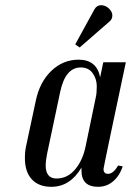

<svg xmlns="http://www.w3.org/2000/svg" viewBox="-20 -710 505 740"><path d="M396 -40Q417 -40 435 -72L453 -69Q436 -18 396 2Q378 10 358 10Q294 10 294 -53V-64Q250 10 178 10Q129 10 102.5 -19Q76 -48 76 -100Q76 -128 81 -149L118 -322Q133 -394 178 -437Q223 -480 283 -480Q353 -480 366 -412L378 -470H465Q379 -65 379 -59Q379 -40 396 -40ZM349 -334Q353 -350 353 -377.5Q353 -405 337.5 -427.5Q322 -450 291 -450Q232 -450 212 -356L161 -115Q156 -88 156 -73Q156 -22 198 -22Q240 -22 269.5 -57Q299 -92 310 -146ZM344 -674Q353 -690 369.5 -690Q386 -690 399.5 -677.5Q413 -665 413 -650.5Q413 -636 402 -627L287 -527L270 -539Z"/></svg>

Font: Trochut
Style: Italic
Weight: 400
Italic angle: -12°
Designer: Andreu Balius
Foundry: Andreu Balius
Version: Version 1.001